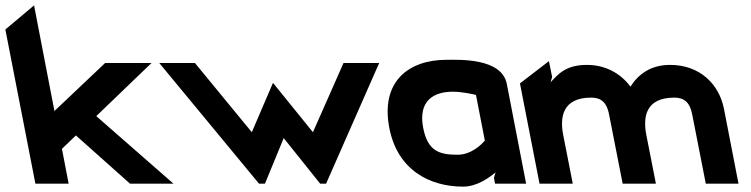

<svg xmlns="http://www.w3.org/2000/svg" viewBox="-110 -685 2801 716"><path d="M22 0H146L121 -130L173 -180L375 0H537L249 -252L455 -450H282L93 -271L17 -665L-90 -575Z M484 -450 856 0H878L948 -170L1084 0H1106L1304 -450H1171L1057 -192L908 -376L829 -192L617 -450Z M1342 -207C1372 -53 1490 11 1617 11C1667 11 1711 -20 1738 -42L1732 -22L1736 0H1852L1780 -372C1761 -470 1600 -462 1555 -462C1414 -462 1308 -381 1342 -207ZM1468 -209C1449 -309 1507 -343 1578 -343C1609 -343 1644 -336 1665 -331L1698 -161C1686 -146 1647 -108 1597 -108C1531 -108 1485 -119 1468 -209Z M1902 0H2026L1990 -183C1978 -246 1986 -321 2095 -321C2133 -321 2153 -301 2161 -260L2212 0H2336L2300 -183C2288 -247 2296 -321 2405 -321C2443 -321 2463 -301 2471 -260L2522 0H2644L2590 -278C2572 -372 2499 -443 2389 -443C2315 -443 2270 -407 2241 -362C2204 -412 2147 -443 2079 -443C2001 -443 1973 -410 1943 -378L1949 -398L1937 -457L1829 -374Z"/></svg>

Font: Charger EcoBlack
Style: OpObl
Weight: 1000
Designer: Jasper
Foundry: Cannot Into Space Fonts
Version: Version 1.1